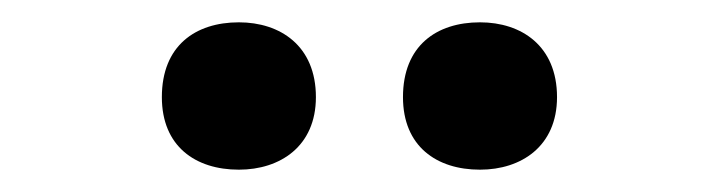

<svg xmlns="http://www.w3.org/2000/svg" viewBox="-20 -773 633 172"><path d="M125 -686C125 -642 155 -621 194 -621C231 -621 263 -642 263 -686C263 -732 231 -753 194 -753C155 -753 125 -732 125 -686ZM341 -686C341 -642 371 -621 410 -621C447 -621 479 -642 479 -686C479 -732 447 -753 410 -753C371 -753 341 -732 341 -686Z"/></svg>

Font: Noto Sans Lao UI
Style: Bold
Weight: 700
Designer: Monotype Design Team
Foundry: Monotype Imaging Inc.
Version: Version 2.000